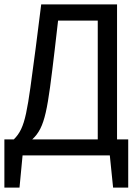

<svg xmlns="http://www.w3.org/2000/svg" viewBox="-20 -709 640 876"><path d="M514 -73V-689H168L143 -491C104 -197 98 -127 43 -73H0V147H69L83 0H105H460H481L496 147H565V-73ZM426 -73H127C187 -128 197 -207 230 -485L245 -615H426Z"/></svg>

Font: FiraMono Nerd Font
Style: Regular
Weight: 400
Designer: Carrois Corporate & Edenspiekermann AG
Foundry: Carrois Corporate GbR & Edenspiekermann AG
Version: Version 003.206;Nerd Fonts 3.3.0